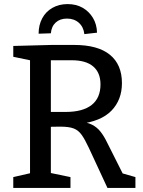

<svg xmlns="http://www.w3.org/2000/svg" viewBox="-20 -920 701 940"><path d="M45 0V-53L141 -75L127 -54V-643L146 -621L45 -642V-695L233 -700H343Q459 -700 518 -652Q577 -604 577 -513Q577 -431 525.5 -378Q474 -325 367 -313V-325Q406 -322 430.5 -309.5Q455 -297 472 -275.5Q489 -254 504 -223L587 -58L556 -78L643 -53V0H506L415 -196Q396 -237 380 -259.5Q364 -282 341 -291Q318 -300 274 -300L211 -299L229 -315V-54L214 -76L325 -53V0ZM229 -346 211 -372H302Q385 -372 428.5 -406Q472 -440 472 -507Q472 -564 436.5 -594.5Q401 -625 331 -625H211L229 -643ZM311 -900Q353 -900 384.5 -882Q416 -864 435 -832.5Q454 -801 455 -760L393 -753Q389 -788 366 -808.5Q343 -829 308 -829Q274 -829 253 -810Q232 -791 229 -757L169 -755Q169 -797 186.5 -830Q204 -863 236.5 -881.5Q269 -900 311 -900Z"/></svg>

Font: Bitter Thin Medium
Style: Regular
Weight: 500
Version: Version 3.021